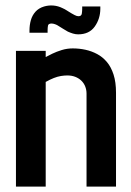

<svg xmlns="http://www.w3.org/2000/svg" viewBox="-20 -689 486 710"><path d="M284 -665V-657Q284 -648 282.5 -638.5Q281 -629 270 -629Q264 -629 255.5 -633.5Q247 -638 242 -641Q232 -647 226 -651Q220 -655 211 -659Q195 -667 177.5 -668.5Q160 -670 143 -665Q123 -659 111 -645.5Q99 -632 94 -614Q89 -596 89 -576V-568H156V-576Q156 -587 157.5 -594.5Q159 -602 171 -602Q176 -602 183.5 -599.5Q191 -597 198 -592Q203 -589 215 -581.5Q227 -574 231 -572Q240 -568 249.5 -565Q259 -562 269 -562Q310 -562 330.5 -591Q351 -620 351 -657V-665ZM300 -343V1H409V-346Q409 -385 400 -413Q391 -441 375.5 -459.5Q360 -478 339.5 -489Q319 -500 296 -505Q273 -510 249 -510Q228 -510 208.5 -504Q189 -498 173.5 -490.5Q158 -483 149 -478V-501H39V1H149V-386Q165 -395 179 -400.5Q193 -406 205.5 -408Q218 -410 229 -410Q245 -410 258 -405Q271 -400 280.5 -391Q290 -382 295 -369.5Q300 -357 300 -343Z"/></svg>

Font: Advent Pro
Style: Bold
Weight: 700
Designer: VivaRado, Andreas Kalpakidis
Foundry: VivaRado, Andreas Kalpakidis
Version: Version 3.000